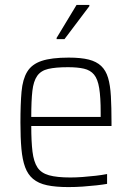

<svg xmlns="http://www.w3.org/2000/svg" viewBox="-20 -752 535 780"><path d="M258 8Q206 8 171 0.5Q136 -7 114.5 -25Q93 -43 82 -73Q71 -103 67 -147.5Q63 -192 63 -254Q63 -329 67.5 -379.5Q72 -430 90.5 -460.5Q109 -491 149 -504.5Q189 -518 259 -518Q309 -518 340.5 -510Q372 -502 391 -484Q410 -466 419 -436Q428 -406 430.5 -361Q433 -316 433 -256V-240H107Q107 -177 112 -136Q117 -95 132 -72Q147 -49 179 -40Q211 -31 266 -31Q289 -31 316 -33Q343 -35 369 -38Q395 -41 415 -45V-5Q398 -2 371.5 1Q345 4 316 6Q287 8 258 8ZM389 -258V-296Q389 -357 383 -394Q377 -431 362 -449Q347 -467 321 -473Q295 -479 256 -479Q206 -479 176 -472Q146 -465 131 -443.5Q116 -422 111.5 -382.5Q107 -343 107 -277H408ZM210 -593V-598L291 -732H343V-727L242 -593Z"/></svg>

Font: Saira SemiCondensed ExtraLight
Style: Regular
Weight: 250
Width: 4
Designer: Hector Gatti with collaboration of the Omnibus-Type team
Foundry: Omnibus-Type
Version: Version 1.101